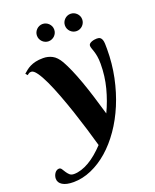

<svg xmlns="http://www.w3.org/2000/svg" viewBox="-250 -787 896 1108"><g transform="rotate(-20 198.0 -233.5)"><path d="M450.2 -430.2Q450.2 -340.8 432.9 -257.6Q415.5 -174.3 385 -101.3Q354.5 -28.3 312.5 32Q270.5 92.3 221.2 135.3Q171.9 178.2 116.9 202.1Q62 226.1 5.9 226.1Q-37.1 226.1 -60.5 211.7Q-84 197.3 -84 172.9Q-84 163.6 -81.1 154.8Q-78.1 146 -73.2 139.2Q-68.4 132.3 -61.5 128.2Q-54.7 124 -46.9 124Q-37.6 124 -31.5 133.3Q-25.4 142.6 -18.6 153.6Q-11.7 164.6 -2 173.8Q7.8 183.1 24.9 183.1Q46.9 183.1 70.8 175.5Q94.7 168 118.9 153.8Q143.1 139.6 167.2 119.4Q191.4 99.1 214.8 74.2Q201.2 24.9 183.3 -33.4Q165.5 -91.8 145.8 -150.9Q126 -210 105.2 -264.9Q84.5 -319.8 64.7 -362.3Q44.9 -404.8 26.6 -430.4Q8.3 -456.1 -5.9 -456.1Q-15.1 -456.1 -20.3 -453.1Q-25.4 -450.2 -32.2 -444.8L-42 -457Q-32.2 -465.3 -21.5 -474.1Q-10.7 -482.9 3.9 -490.2Q18.6 -497.6 38.1 -502.2Q57.6 -506.8 85 -506.8Q114.7 -506.8 140.4 -493.4Q166 -480 187 -443.8Q202.1 -417 218.5 -379.4Q234.9 -341.8 251.5 -295.4Q268.1 -249 284.9 -195.1Q301.8 -141.1 318.8 -82Q349.1 -145.5 367.7 -216.6Q386.2 -287.6 386.2 -362.8Q386.2 -389.6 382.8 -408.7Q379.4 -427.7 375 -441.2Q370.6 -454.6 367.2 -464.1Q363.8 -473.6 363.8 -481Q363.8 -488.3 369.6 -493.4Q375.5 -498.5 383.8 -501.5Q392.1 -504.4 400.6 -505.6Q409.2 -506.8 415 -506.8Q428.2 -506.8 435.3 -501.5Q442.4 -496.1 445.8 -486.1Q449.2 -476.1 449.7 -461.9Q450.2 -447.8 450.2 -430.2ZM96.2 -640.1Q96.2 -650.9 100.3 -660.4Q104.5 -669.9 111.8 -677.2Q119.1 -684.6 128.7 -688.7Q138.2 -692.9 148.9 -692.9Q159.7 -692.9 169.4 -688.7Q179.2 -684.6 186.5 -677.2Q193.8 -669.9 198 -660.4Q202.1 -650.9 202.1 -640.1Q202.1 -628.9 198 -619.4Q193.8 -609.9 186.5 -602.5Q179.2 -595.2 169.4 -591.1Q159.7 -586.9 148.9 -586.9Q138.2 -586.9 128.7 -591.1Q119.1 -595.2 111.8 -602.5Q104.5 -609.9 100.3 -619.4Q96.2 -628.9 96.2 -640.1ZM268.1 -640.1Q268.1 -650.9 272.2 -660.4Q276.4 -669.9 283.7 -677.2Q291 -684.6 300.5 -688.7Q310.1 -692.9 321.3 -692.9Q332 -692.9 341.6 -688.7Q351.1 -684.6 358.4 -677.2Q365.7 -669.9 369.9 -660.4Q374 -650.9 374 -640.1Q374 -628.9 369.9 -619.4Q365.7 -609.9 358.4 -602.5Q351.1 -595.2 341.6 -591.1Q332 -586.9 321.3 -586.9Q310.1 -586.9 300.5 -591.1Q291 -595.2 283.7 -602.5Q276.4 -609.9 272.2 -619.4Q268.1 -628.9 268.1 -640.1Z"/></g></svg>

Font: Berkshire Swash
Style: Regular
Weight: 700
Designer: Astigmatic (AOETI)
Foundry: Astigmatic (AOETI)
Version: Version 1.000